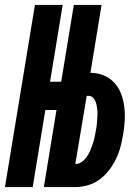

<svg xmlns="http://www.w3.org/2000/svg" viewBox="-39 -755 559 775"><path d="M-19 0 102 -735H214L163 -425H208L259 -735H371L326 -461Q355 -461 380 -450.5Q405 -440 422.5 -421Q440 -402 449.5 -377Q459 -352 462.5 -325Q466 -298 464.5 -269.5Q463 -241 458 -213Q454 -188 447.5 -163Q441 -138 429.5 -114Q418 -90 401.5 -68.5Q385 -47 363.5 -31Q342 -15 316.5 -7.5Q291 0 266 0H138L189 -311H144L93 0ZM265 -93H266Q279 -93 291.5 -102Q304 -111 312 -123Q320 -135 325.5 -148Q331 -161 335.5 -174.5Q340 -188 343 -201.5Q346 -215 348 -228Q351 -242 352 -255.5Q353 -269 354 -282.5Q355 -296 354 -309Q353 -322 350 -334.5Q347 -347 339.5 -357.5Q332 -368 318 -368H311Z"/></svg>

Font: Iosevka SS18 Heavy
Style: Italic
Weight: 900
Italic angle: -9°
Monospace: yes
Designer: Belleve Invis
Foundry: Belleve Invis
Version: Version 25.1.1; ttfautohint (v1.8.4)